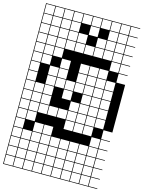

<svg xmlns="http://www.w3.org/2000/svg" viewBox="-181 -1107 1131 1515"><g transform="rotate(15 384.5 -349.0)"><path d="M0 307.7V-1004.8H769.2V-1000H697.1V-927.9H769.2V-923.1H697.1V-851H769.2V-846.2H697.1V-774H769.2V-769.2H697.1V-697.1H769.2V-692.3H697.1V-620.2H769.2V-615.4H697.1V-543.3H769.2V-153.8H697.1V-81.7H769.2V-76.9H697.1V-4.8H769.2V0H697.1V72.1H769.2V76.9H697.1V149H769.2V153.8H697.1V226H769.2V230.8H697.1V302.9H769.2V307.7ZM620.2 -927.9H692.3V-1000H620.2ZM158.7 -927.9H230.8V-1000H158.7ZM235.6 -927.9H307.7V-1000H235.6ZM81.7 -927.9H153.8V-1000H81.7ZM312.5 -927.9H384.6V-1000H312.5ZM543.3 -927.9H615.4V-1000H543.3ZM389.4 -927.9H461.5V-1000H389.4ZM4.8 -927.9H76.9V-1000H4.8ZM466.3 -927.9H538.5V-1000H466.3ZM389.4 -851H461.5V-923.1H389.4ZM158.7 -851H230.8V-923.1H158.7ZM620.2 -851H692.3V-923.1H620.2ZM4.8 -851H76.9V-923.1H4.8ZM235.6 -851H307.7V-923.1H235.6ZM543.3 -851H615.4V-923.1H543.3ZM81.7 -851H153.8V-923.1H81.7ZM158.7 -774H230.8V-846.2H158.7ZM235.6 -774H307.7V-846.2H235.6ZM4.8 -774H76.9V-846.2H4.8ZM543.3 -774H615.4V-846.2H543.3ZM466.3 -774H538.5V-846.2H466.3ZM620.2 -774H692.3V-846.2H620.2ZM312.5 -774H384.6V-846.2H312.5ZM81.7 -774H153.8V-846.2H81.7ZM158.7 -697.1H230.8V-769.2H158.7ZM81.7 -697.1H153.8V-769.2H81.7ZM389.4 -697.1H461.5V-769.2H389.4ZM620.2 -697.1H692.3V-769.2H620.2ZM312.5 -697.1H384.6V-769.2H312.5ZM466.3 -697.1H538.5V-769.2H466.3ZM4.8 -697.1H76.9V-769.2H4.8ZM235.6 -697.1H307.7V-769.2H235.6ZM543.3 -697.1H615.4V-769.2H543.3ZM620.2 -620.2H692.3V-692.3H620.2ZM4.8 -620.2H76.9V-692.3H4.8ZM158.7 -620.2H230.8V-692.3H158.7ZM81.7 -620.2H153.8V-692.3H81.7ZM81.7 -543.3H153.8V-615.4H81.7ZM389.4 -543.3H461.5V-615.4H389.4ZM543.3 -543.3H615.4V-615.4H543.3ZM466.3 -543.3H538.5V-615.4H466.3ZM235.6 -543.3H307.7V-615.4H235.6ZM4.8 -543.3H76.9V-615.4H4.8ZM158.7 -466.3H230.8V-538.5H158.7ZM620.2 -466.3H692.3V-538.5H620.2ZM466.3 -466.3H538.5V-538.5H466.3ZM389.4 -466.3H461.5V-538.5H389.4ZM235.6 -466.3H307.7V-538.5H235.6ZM543.3 -466.3H615.4V-538.5H543.3ZM76.9 -538.5H4.8V-466.3H76.9ZM158.7 -389.4H230.8V-461.5H158.7ZM466.3 -389.4H538.5V-461.5H466.3ZM620.2 -389.4H692.3V-461.5H620.2ZM4.8 -389.4H76.9V-461.5H4.8ZM389.4 -389.4H461.5V-461.5H389.4ZM235.6 -389.4H307.7V-461.5H235.6ZM543.3 -389.4H615.4V-461.5H543.3ZM312.5 -389.4H384.6V-461.5H312.5ZM4.8 -312.5H76.9V-384.6H4.8ZM466.3 -312.5H538.5V-384.6H466.3ZM158.7 -312.5H230.8V-384.6H158.7ZM620.2 -312.5H692.3V-384.6H620.2ZM312.5 -312.5H384.6V-384.6H312.5ZM81.7 -312.5H153.8V-384.6H81.7ZM543.3 -312.5H615.4V-384.6H543.3ZM466.3 -235.6H538.5V-307.7H466.3ZM620.2 -235.6H692.3V-307.7H620.2ZM81.7 -235.6H153.8V-307.7H81.7ZM4.8 -235.6H76.9V-307.7H4.8ZM389.4 -235.6H461.5V-307.7H389.4ZM543.3 -235.6H615.4V-307.7H543.3ZM158.7 -235.6H230.8V-307.7H158.7ZM158.7 -158.7H230.8V-230.8H158.7ZM389.4 -158.7H461.5V-230.8H389.4ZM235.6 -158.7H307.7V-230.8H235.6ZM81.7 -158.7H153.8V-230.8H81.7ZM543.3 -158.7H615.4V-230.8H543.3ZM312.5 -158.7H384.6V-230.8H312.5ZM620.2 -158.7H692.3V-230.8H620.2ZM4.8 -158.7H76.9V-230.8H4.8ZM466.3 -158.7H538.5V-230.8H466.3ZM389.4 -81.7H461.5V-153.8H389.4ZM81.7 -81.7H153.8V-153.8H81.7ZM543.3 -81.7H615.4V-153.8H543.3ZM466.3 -81.7H538.5V-153.8H466.3ZM4.8 -81.7H76.9V-153.8H4.8ZM620.2 -4.8H692.3V-76.9H620.2ZM235.6 -4.8H307.7V-76.9H235.6ZM158.7 -4.8H230.8V-76.9H158.7ZM4.8 -4.8H76.9V-76.9H4.8ZM466.3 72.1H538.5V0H466.3ZM312.5 72.1H384.6V0H312.5ZM4.8 72.1H76.9V0H4.8ZM235.6 72.1H307.7V0H235.6ZM158.7 72.1H230.8V0H158.7ZM620.2 72.1H692.3V0H620.2ZM389.4 72.1H461.5V0H389.4ZM81.7 72.1H153.8V0H81.7ZM543.3 72.1H615.4V0H543.3ZM543.3 149H615.4V76.9H543.3ZM389.4 149H461.5V76.9H389.4ZM466.3 149H538.5V76.9H466.3ZM620.2 149H692.3V76.9H620.2ZM158.7 149H230.8V76.9H158.7ZM235.6 149H307.7V76.9H235.6ZM81.7 149H153.8V76.9H81.7ZM4.8 149H76.9V76.9H4.8ZM312.5 149H384.6V76.9H312.5ZM543.3 226H615.4V153.8H543.3ZM389.4 226H461.5V153.8H389.4ZM158.7 226H230.8V153.8H158.7ZM312.5 226H384.6V153.8H312.5ZM620.2 226H692.3V153.8H620.2ZM466.3 226H538.5V153.8H466.3ZM81.7 226H153.8V153.8H81.7ZM235.6 226H307.7V153.8H235.6ZM4.8 226H76.9V153.8H4.8ZM466.3 302.9H538.5V230.8H466.3ZM543.3 302.9H615.4V230.8H543.3ZM389.4 302.9H461.5V230.8H389.4ZM158.7 302.9H230.8V230.8H158.7ZM312.5 302.9H384.6V230.8H312.5ZM620.2 302.9H692.3V230.8H620.2ZM81.7 302.9H153.8V230.8H81.7ZM235.6 302.9H307.7V230.8H235.6ZM4.8 302.9H76.9V230.8H4.8Z"/></g></svg>

Font: Jacquarda Bastarda 9 Charted
Style: Regular
Weight: 400
Designer: Sarah Cadigan-Fried
Version: Version 1.000; ttfautohint (v1.8.4.7-5d5b)